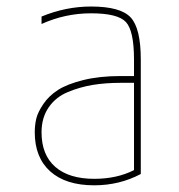

<svg xmlns="http://www.w3.org/2000/svg" viewBox="-20 -550 540 580"><path d="M405.3 -24.4Q340.8 9.8 264.6 9.8Q178.7 9.8 131.8 -32.2Q85 -74.2 85 -150.4Q85 -172.9 89.8 -192.4Q94.7 -211.9 111.3 -236.3Q127.9 -260.7 155.3 -278.3Q182.6 -295.9 231.4 -308.1Q280.3 -320.3 344.7 -320.3H384.8V-370.1Q384.8 -457 360.4 -483.4Q335.9 -509.8 254.9 -509.8Q176.8 -509.8 105.5 -477.5V-500Q178.7 -530.3 254.9 -530.3Q343.8 -530.3 374.5 -497.6Q405.3 -464.8 405.3 -370.1ZM384.8 -299.8H344.7Q298.8 -299.8 260.3 -293.5Q221.7 -287.1 185.1 -272Q148.4 -256.8 127 -225.6Q105.5 -194.3 105.5 -150.4Q105.5 -82 147 -45.9Q188.5 -9.8 264.6 -9.8Q333 -9.8 384.8 -36.1Z"/></svg>

Font: Mgen+ 1mn thin
Style: Regular
Weight: 100
Designer: [Source Han Sans]
Ryoko NISHIZUKA  (kana & ideographs); Paul D. Hunt (Latin, Greek & Cyrillic); Wenlong ZHANG  (bopomofo
Version: Version 1.059.20150602